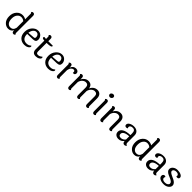

<svg xmlns="http://www.w3.org/2000/svg" viewBox="620 -2898 5045 5045"><g transform="rotate(45 3143.0 -375.5)"><path d="M401 -413Q356 -455 291.5 -455Q227 -455 181.5 -399.5Q136 -344 136 -248Q136 -152 175.5 -104Q215 -56 275 -56Q376 -56 401 -170ZM485 -691V-62Q485 -33 510 -23Q489 9 457 9Q401 9 401 -61V-77Q356 9 257 9Q173 9 110 -58.5Q47 -126 47 -245.5Q47 -365 115 -441Q183 -517 279 -517Q347 -517 401 -483V-689Q401 -719 376 -729Q395 -760 428 -760Q485 -760 485 -691Z M899 -308Q940 -311 940 -355.5Q940 -400 914.5 -429.5Q889 -459 843 -459Q797 -459 759 -415Q721 -371 712 -293ZM1005 -110Q1020 -102 1020 -83Q1020 -50 972 -20.5Q924 9 858 9Q755 9 689 -56Q623 -121 623 -238.5Q623 -356 694.5 -436.5Q766 -517 859 -517Q933 -517 979.5 -466Q1026 -415 1026 -350Q1026 -303 1000.5 -280.5Q975 -258 918 -256L710 -250Q710 -152 752.5 -105Q795 -58 874 -58Q953 -58 1005 -110Z M1238 -444V-127Q1238 -90 1252.5 -74Q1267 -58 1300 -58Q1362 -58 1417 -111Q1434 -102 1434 -82Q1434 -48 1390 -19.5Q1346 9 1282 9Q1154 9 1154 -124V-444Q1073 -447 1073 -483Q1073 -502 1085 -512Q1120 -507 1139 -507H1154V-588Q1154 -616 1129 -628Q1149 -659 1181 -659Q1238 -659 1238 -589V-507H1406Q1410 -500 1410 -490Q1410 -444 1252 -444Z M1786 -308Q1827 -311 1827 -355.5Q1827 -400 1801.5 -429.5Q1776 -459 1730 -459Q1684 -459 1646 -415Q1608 -371 1599 -293ZM1892 -110Q1907 -102 1907 -83Q1907 -50 1859 -20.5Q1811 9 1745 9Q1642 9 1576 -56Q1510 -121 1510 -238.5Q1510 -356 1581.5 -436.5Q1653 -517 1746 -517Q1820 -517 1866.5 -466Q1913 -415 1913 -350Q1913 -303 1887.5 -280.5Q1862 -258 1805 -256L1597 -250Q1597 -152 1639.5 -105Q1682 -58 1761 -58Q1840 -58 1892 -110Z M2124 -447V-410Q2166 -517 2263 -517Q2310 -517 2336 -493Q2362 -469 2362 -437.5Q2362 -406 2346 -389.5Q2330 -373 2313 -373Q2296 -373 2282 -377Q2284 -387 2284 -403Q2284 -453 2234 -453Q2201 -453 2169 -420Q2137 -387 2124 -319V-62Q2124 -33 2149 -23Q2128 9 2097 9Q2041 9 2041 -61V-445Q2041 -474 2016 -485Q2035 -517 2068 -517Q2124 -517 2124 -447Z M3208 -345V-62Q3208 -34 3233 -23Q3215 9 3181 9Q3125 9 3125 -61V-339Q3125 -444 3033 -444Q2983 -444 2938 -403Q2893 -362 2876 -293V-62Q2876 -34 2902 -23Q2881 9 2849 9Q2794 9 2794 -61V-339Q2794 -444 2702 -444Q2652 -444 2607 -404Q2562 -364 2545 -297V-62Q2545 -33 2570 -23Q2549 9 2518 9Q2462 9 2462 -61V-445Q2462 -474 2437 -485Q2456 -517 2489 -517Q2545 -517 2545 -447V-395Q2571 -449 2619 -483Q2667 -517 2727 -517Q2787 -517 2825.5 -484Q2864 -451 2873 -385Q2896 -442 2946 -479.5Q2996 -517 3061.5 -517Q3127 -517 3167.5 -473.5Q3208 -430 3208 -345Z M3434.5 -730Q3460 -730 3476.5 -715.5Q3493 -701 3493 -675.5Q3493 -650 3471.5 -629.5Q3450 -609 3423 -609Q3396 -609 3379 -625Q3362 -641 3362 -667Q3362 -693 3385.5 -711.5Q3409 -730 3434.5 -730ZM3473 -447V-62Q3473 -33 3498 -23Q3477 9 3446 9Q3390 9 3390 -61V-445Q3390 -474 3365 -485Q3384 -517 3417 -517Q3473 -517 3473 -447Z M4069 -345V-62Q4069 -34 4095 -23Q4074 9 4042 9Q3987 9 3987 -61V-339Q3987 -444 3895 -444Q3845 -444 3800 -404Q3755 -364 3738 -297V-62Q3738 -33 3763 -23Q3742 9 3711 9Q3655 9 3655 -61V-445Q3655 -474 3630 -485Q3649 -517 3682 -517Q3738 -517 3738 -447V-395Q3764 -449 3812 -483Q3860 -517 3924.5 -517Q3989 -517 4029 -473.5Q4069 -430 4069 -345Z M4301 -128Q4301 -56 4379.5 -56Q4458 -56 4509 -125V-244Q4403 -238 4352 -206.5Q4301 -175 4301 -128ZM4592 -356V-90Q4592 -37 4641 -30Q4622 9 4578 9Q4515 9 4509 -72Q4451 9 4353 9Q4291 9 4251 -25Q4211 -59 4211 -119Q4211 -193 4285.5 -238.5Q4360 -284 4509 -288V-348Q4509 -410 4487 -439.5Q4465 -469 4417.5 -469Q4370 -469 4346 -449.5Q4322 -430 4322 -405.5Q4322 -381 4336 -366Q4315 -350 4289.5 -350Q4264 -350 4248 -364Q4232 -378 4232 -404Q4232 -451 4286 -484Q4340 -517 4419 -517Q4498 -517 4545 -474.5Q4592 -432 4592 -356Z M5085 -413Q5040 -455 4975.5 -455Q4911 -455 4865.5 -399.5Q4820 -344 4820 -248Q4820 -152 4859.5 -104Q4899 -56 4959 -56Q5060 -56 5085 -170ZM5169 -691V-62Q5169 -33 5194 -23Q5173 9 5141 9Q5085 9 5085 -61V-77Q5040 9 4941 9Q4857 9 4794 -58.5Q4731 -126 4731 -245.5Q4731 -365 4799 -441Q4867 -517 4963 -517Q5031 -517 5085 -483V-689Q5085 -719 5060 -729Q5079 -760 5112 -760Q5169 -760 5169 -691Z M5401 -128Q5401 -56 5479.5 -56Q5558 -56 5609 -125V-244Q5503 -238 5452 -206.5Q5401 -175 5401 -128ZM5692 -356V-90Q5692 -37 5741 -30Q5722 9 5678 9Q5615 9 5609 -72Q5551 9 5453 9Q5391 9 5351 -25Q5311 -59 5311 -119Q5311 -193 5385.5 -238.5Q5460 -284 5609 -288V-348Q5609 -410 5587 -439.5Q5565 -469 5517.5 -469Q5470 -469 5446 -449.5Q5422 -430 5422 -405.5Q5422 -381 5436 -366Q5415 -350 5389.5 -350Q5364 -350 5348 -364Q5332 -378 5332 -404Q5332 -451 5386 -484Q5440 -517 5519 -517Q5598 -517 5645 -474.5Q5692 -432 5692 -356Z M6128 -378Q6134 -388 6134 -407Q6134 -426 6111 -444Q6088 -462 6042 -462Q5996 -462 5969 -441.5Q5942 -421 5942 -393Q5942 -365 5972 -342.5Q6002 -320 6044 -301.5Q6086 -283 6128.5 -262Q6171 -241 6201 -208.5Q6231 -176 6231 -136Q6231 -77 6175 -34Q6119 9 6033 9Q5947 9 5893 -24Q5839 -57 5839 -109Q5839 -140 5856.5 -157.5Q5874 -175 5898.5 -175Q5923 -175 5937 -158Q5923 -139 5923 -112Q5923 -85 5950.5 -65.5Q5978 -46 6030.5 -46Q6083 -46 6114.5 -68.5Q6146 -91 6146 -123.5Q6146 -156 6116.5 -180Q6087 -204 6045 -221.5Q6003 -239 5960.5 -258.5Q5918 -278 5888.5 -308Q5859 -338 5859 -376Q5859 -436 5911 -476.5Q5963 -517 6038.5 -517Q6114 -517 6168 -489.5Q6222 -462 6222 -417Q6223 -393 6206.5 -379.5Q6190 -366 6167 -366Q6144 -366 6128 -378Z"/></g></svg>

Font: Laila
Style: Regular
Weight: 400
Designer: Hitesh Malaviya
Foundry: Indian Type Foundry
Version: Version 1.302;PS 1.0;hotconv 1.0.78;makeotf.lib2.5.61930; tt